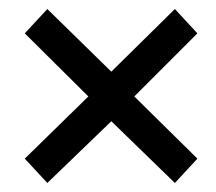

<svg xmlns="http://www.w3.org/2000/svg" viewBox="-20 -448 480 426"><path d="M278 -234 418 -96 368 -42 227 -179 85 -42 35 -96 176 -234 35 -374 85 -428 227 -289 368 -428 418 -374Z"/></svg>

Font: Pragati Narrow
Style: Regular
Weight: 400
Designer: Hector Gatti, Marcela Romero, Pablo Cosgaya and Nicolas Silva
Foundry: Omnibus-Type
Version: Version 1.010; ttfautohint (v1.3)